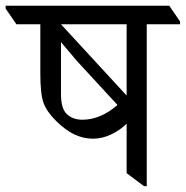

<svg xmlns="http://www.w3.org/2000/svg" viewBox="-62 -642 646 667"><path d="M563.5 -557.6H447.8V4.9H438.5L377.9 -40.5V-212.4Q356.9 -190.9 325.2 -175.5Q293.5 -160.2 261.2 -160.2Q228 -160.2 196.8 -174.8Q165.5 -189.5 132.8 -221.9Q100.1 -254.4 89.1 -284.9Q78.1 -315.4 78.1 -387.2V-557.6H-4.9L-42.5 -612.3V-622.1H525.9L563.5 -567.4ZM377.9 -557.6H149.9L377.9 -310.1ZM346.2 -277.3 207 -428.2 149.9 -495.6V-314.5Q149.9 -264.2 170.7 -245.1Q191.4 -226.1 224.1 -226.1Q287.1 -226.1 346.2 -277.3Z"/></svg>

Font: Noto Serif Devanagari
Style: Regular
Weight: 400
Designer: Monotype Design Team
Foundry: Monotype Imaging Inc.
Version: Version 1.01